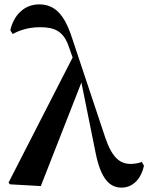

<svg xmlns="http://www.w3.org/2000/svg" viewBox="-20 -839 676 875"><path d="M534 16C584 16 623 -22 636 -84L626 -101C612 -95 591 -92 576 -92C527 -92 491 -119 459 -214L308 -667C273 -775 229 -819 158 -819C90 -819 42 -769 27 -701L38 -684C67 -700 108 -715 163 -715C229 -715 270 -697 294 -625L311 -577L19 -7L25 1L166 9L351 -463L414 -151C439 -18 483 16 534 16Z"/></svg>

Font: Source Han Serif CN
Style: Bold
Weight: 700
Designer: Ryoko NISHIZUKA 西塚涼子 (kana & ideographs); Frank Grießhammer (Latin, Greek & Cyrillic); Wenlong ZHANG 张文龙 (bopomofo); San
Foundry: Adobe
Version: Version 2.003;hotconv 1.1.1;makeotfexe 2.6.0